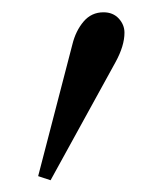

<svg xmlns="http://www.w3.org/2000/svg" viewBox="-20 -782 245 317"><path d="M43 -491.2 99.6 -709Q105 -731 117.9 -746.3Q130.9 -761.7 150.9 -761.7Q166.5 -761.7 176 -751.5Q185.5 -741.2 185.5 -728Q185.5 -706.5 170.9 -679.7L63.5 -484.4Z"/></svg>

Font: Theano Modern
Style: Regular
Weight: 400
Designer: Alexey Kryukov
Version: Version 2.00